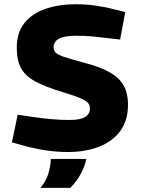

<svg xmlns="http://www.w3.org/2000/svg" viewBox="-20 -730 686 934"><path d="M310.9 9.5Q256.4 9.5 203.4 1.5Q150.5 -6.5 99.1 -20.5L38.1 -37.5L66 -171.9L144.9 -160.4Q179.9 -154.9 226.7 -150.6Q273.4 -146.4 317.8 -146.4Q369.6 -146.4 393.6 -160.7Q417.5 -175.1 417.5 -201.9Q417.5 -216.5 409.2 -227.9Q400.9 -239.2 372.5 -251.7Q344.2 -264.3 283.6 -282.3Q200.6 -307.3 151.8 -333.8Q103 -360.3 82.3 -398.5Q61.5 -436.7 61.5 -496.7Q61.5 -572.1 99.5 -618.8Q137.5 -665.5 202.9 -687.5Q268.4 -709.5 350.3 -709.5Q395.8 -709.5 444.5 -702.8Q493.3 -696 540.8 -683.5L589.2 -671L564.3 -537.6L487.6 -546.6Q460.9 -550.1 426.4 -553.1Q391.8 -556.1 350.4 -556.1Q294.6 -556.1 267.7 -542.3Q240.8 -528.4 240.8 -499.1Q240.8 -484.5 250.6 -474.2Q260.4 -463.9 291.7 -453.3Q323 -442.8 387.1 -425.3Q469.1 -404.7 516.1 -377Q563.2 -349.3 582.9 -311.5Q602.7 -273.8 602.7 -221.3Q602.7 -142.4 564 -91.2Q525.3 -40 459.1 -15.2Q392.9 9.5 310.9 9.5ZM176.7 184Q202.2 154 214 118.2Q225.8 82.5 227.3 43H400.1Q391.6 82 371.9 117.7Q352.1 153.5 322.1 184Z"/></svg>

Font: REM Medium
Style: Regular
Weight: 500
Designer: Octavio Pardo
Foundry: Ashler Design
Version: Version 1.005;gftools[0.9.28]